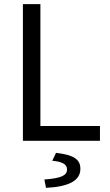

<svg xmlns="http://www.w3.org/2000/svg" viewBox="-20 -676 526 922"><path d="M90 -656V0H460V-71H174V-656ZM193 186 201 226C307 221 366 193 366 135C366 90 336 68 249 58L231 96C277 100 302 112 302 138C302 165 277 180 193 186Z"/></svg>

Font: Cambridge Sans
Style: Regular
Weight: 400
Version: Version 2.020;PS 002.020;hotconv 1.0.88;makeotf.lib2.5.64775